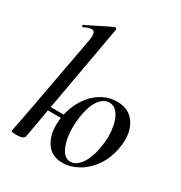

<svg xmlns="http://www.w3.org/2000/svg" viewBox="-173 -848 928 986"><g transform="rotate(30 291.0 -355.5)"><path d="M213 -139Q213 -163 218 -193Q229 -252 259 -299Q289 -346 332.5 -372.5Q376 -399 427 -399Q490 -399 524.5 -357Q559 -315 559 -249Q559 -222 553 -193Q541 -130 507.5 -83Q474 -36 429 -11Q384 14 338 14Q276 14 244.5 -29Q213 -72 213 -139ZM104 -204H261L256 -182H101ZM469 -149Q476 -191 476 -220Q476 -286 454 -330.5Q432 -375 394 -375Q360 -375 334 -339Q308 -303 298 -236Q293 -199 293 -171Q293 -103 313.5 -57Q334 -11 371 -11Q403 -11 430 -48Q457 -85 469 -149ZM31 1 35 -21Q45 -68 46 -74L143 -599Q146 -616 146 -627Q146 -642 141 -649Q136 -656 125 -656Q111 -656 81 -642H79Q76 -642 74.5 -647Q73 -652 77 -653L223 -725H225Q229 -725 232.5 -722Q236 -719 235 -717L109 -10Q104 8 61 8Q31 8 31 1Z"/></g></svg>

Font: Cormorant Infant SemiBold
Style: Italic
Weight: 600
Italic angle: -10°
Designer: Christian Thalmann (Catharsis Fonts)
Foundry: Catharsis Fonts
Version: Version 4.000